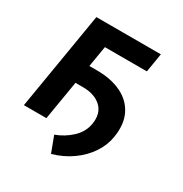

<svg xmlns="http://www.w3.org/2000/svg" viewBox="-161 -668 887 931"><g transform="rotate(30 283.0 -202.5)"><path d="M473 -545.5 455.6 -440H220.5L201 -323.2H243.3Q323.5 -323.2 380.5 -295.5Q437.5 -267.8 463.6 -214.8Q489.7 -161.9 477.3 -85.9Q469.5 -36.2 439.6 8.7Q409.8 53.6 362 87.7Q314.3 121.8 253.2 139.2L219.8 50.4Q268.5 32.7 306.6 -2.5Q344.8 -37.6 353.7 -85.9Q364.7 -149.5 328.1 -184.1Q291.5 -218.8 225.9 -218.8H183.6L147 0H21L111.9 -545.5Z"/></g></svg>

Font: Inter UI Semi Bold
Style: Italic
Weight: 600
Italic angle: -9.39999°
Designer: Rasmus Andersson
Foundry: rsms
Version: 3.2;8d6f07862